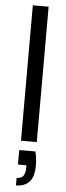

<svg xmlns="http://www.w3.org/2000/svg" viewBox="-63 -750 349 1017"><g transform="rotate(5 111.5 -241.0)"><path d="M69 0V-720H153V0ZM63 238V198Q88 198 98.5 183.5Q109 169 109 141V127H64V50H150Q155 70 157 89Q159 108 159 124Q159 184 134 211Q109 238 63 238Z"/></g></svg>

Font: DM Sans 16pt
Style: Regular
Weight: 400
Version: Version 4.004;gftools[0.9.30]